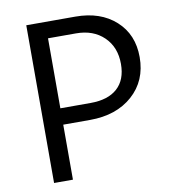

<svg xmlns="http://www.w3.org/2000/svg" viewBox="-79 -763 748 832"><g transform="rotate(-10 295.0 -347.0)"><path d="M92 0V-694H308Q418 -694 485 -633.5Q552 -573 552 -473Q552 -369 480.5 -305.5Q409 -242 293 -242H175V0ZM298 -622H175V-314H308Q385 -314 426 -351Q467 -388 467 -458Q467 -532 420.5 -577Q374 -622 298 -622Z"/></g></svg>

Font: Cantarell
Style: Regular
Weight: 400
Designer: Dave Crossland, Nikolaus Waxweiler, Florian Fecher, Jacques Le Bailly, Eben Sorkin, Alexei Vanyashin, Alexios Zavras, Em
Version: Version 0.303